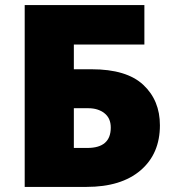

<svg xmlns="http://www.w3.org/2000/svg" viewBox="-20 -734 687 754"><path d="M77 0V-714H547V-559H270V-462H340Q477 -462 542.5 -401Q608 -340 608 -242Q608 -130 532 -65Q456 0 320 0ZM323 -153Q415 -153 415 -233Q415 -270 390 -289.5Q365 -309 327 -309H270V-153Z"/></svg>

Font: Noto Sans Black
Style: Regular
Weight: 900
Designer: Monotype Design Team
Foundry: Monotype Imaging Inc.
Version: Version 2.007